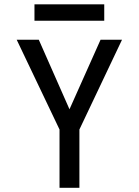

<svg xmlns="http://www.w3.org/2000/svg" viewBox="-20 -888 656 908"><path d="M261.5 0V-275.5L59 -700H163.5L327 -329.5H290L455.5 -700H557L355.5 -275.5V0ZM143 -790V-867.5H473V-790Z"/></svg>

Font: Overpass Mono Medium
Style: Regular
Weight: 500
Monospace: yes
Designer: Delve Withrington, Dave Bailey
Foundry: Delve Fonts LLC
Version: Version 4.000